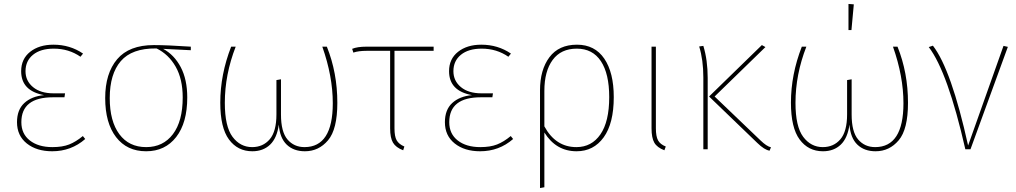

<svg xmlns="http://www.w3.org/2000/svg" viewBox="-20 -755 5139 971"><path d="M250 -529Q334 -529 400 -484L387 -468Q328 -509 252 -509Q185 -509 147 -478Q109 -447 109 -395Q109 -346 147 -314.5Q185 -283 251 -283H309L306 -263H248Q88 -263 88 -137Q88 -78 131 -44.5Q174 -11 245 -11Q296 -11 330 -24.5Q364 -38 399 -67L411 -52Q340 10 244 10Q165 10 115.5 -29.5Q66 -69 66 -137Q66 -200 103 -234Q140 -268 203 -274Q87 -295 87 -395Q87 -457 132.5 -493Q178 -529 250 -529Z M945 -519V-501L805 -508Q861 -478 894 -415.5Q927 -353 927 -262Q927 -134 871 -62Q815 10 719 10Q622 10 567 -61.5Q512 -133 512 -259Q512 -384 572.5 -455.5Q633 -527 758 -527Q825 -527 945 -519ZM904 -262Q904 -355 868.5 -417.5Q833 -480 772 -510H769Q647 -511 591 -446Q535 -381 535 -259Q535 -142 583.5 -76.5Q632 -11 719 -11Q805 -11 854.5 -76.5Q904 -142 904 -262Z M1633 -519Q1686 -387 1686 -235Q1686 -101 1639 -45.5Q1592 10 1522 10Q1465 10 1430 -23.5Q1395 -57 1390 -125Q1381 -57 1346 -23.5Q1311 10 1256 10Q1182 10 1138 -49.5Q1094 -109 1094 -236Q1094 -378 1149 -519H1172Q1117 -378 1117 -235Q1117 -115 1156 -63Q1195 -11 1255 -11Q1310 -11 1344 -50.5Q1378 -90 1378 -177V-350L1401 -354V-176Q1401 -88 1434 -49.5Q1467 -11 1520 -11Q1663 -11 1663 -233Q1663 -369 1610 -519Z M2173 -498H1975V-106Q1975 -65 1986 -45.5Q1997 -26 2025 -14L2019 5Q1982 -9 1967.5 -33.5Q1953 -58 1953 -106V-498H1836Q1792 -498 1767 -489L1761 -508Q1787 -519 1833 -519H2173Z M2414 -529Q2498 -529 2564 -484L2551 -468Q2492 -509 2416 -509Q2349 -509 2311 -478Q2273 -447 2273 -395Q2273 -346 2311 -314.5Q2349 -283 2415 -283H2473L2470 -263H2412Q2252 -263 2252 -137Q2252 -78 2295 -44.5Q2338 -11 2409 -11Q2460 -11 2494 -24.5Q2528 -38 2563 -67L2575 -52Q2504 10 2408 10Q2329 10 2279.5 -29.5Q2230 -69 2230 -137Q2230 -200 2267 -234Q2304 -268 2367 -274Q2251 -295 2251 -395Q2251 -457 2296.5 -493Q2342 -529 2414 -529Z M2898 -529Q2988 -529 3036 -458.5Q3084 -388 3084 -264Q3084 -131 3033 -60.5Q2982 10 2896 10Q2792 10 2733 -85V192L2711 196V-298Q2711 -402 2758.5 -465.5Q2806 -529 2898 -529ZM2895 -11Q2972 -11 3016.5 -75.5Q3061 -140 3061 -264Q3061 -382 3019 -445.5Q2977 -509 2897 -509Q2817 -509 2775 -452Q2733 -395 2733 -295V-116Q2790 -11 2895 -11Z M3297 -519V-106Q3297 -65 3308 -45Q3319 -25 3347 -14L3340 5Q3303 -9 3289 -33.5Q3275 -58 3275 -106V-519Z M3851 -517 3594 -267 3826 -45Q3857 -15 3879 -10L3872 7Q3846 3 3810 -32L3566 -267L3833 -527ZM3537 -523Q3559 -451 3559 -361V0H3537V-363Q3537 -452 3516 -520Z M4271 -735 4298 -733 4286 -603H4271ZM4519 -519Q4572 -387 4572 -235Q4572 -101 4525 -45.5Q4478 10 4408 10Q4351 10 4316 -23.5Q4281 -57 4276 -125Q4267 -57 4232 -23.5Q4197 10 4142 10Q4068 10 4024 -49.5Q3980 -109 3980 -236Q3980 -378 4035 -519H4058Q4003 -378 4003 -235Q4003 -115 4042 -63Q4081 -11 4141 -11Q4196 -11 4230 -50.5Q4264 -90 4264 -177V-350L4287 -354V-176Q4287 -88 4320 -49.5Q4353 -11 4406 -11Q4549 -11 4549 -233Q4549 -369 4496 -519Z M4698 -524Q4791 -404 4876 -19L5055 -523L5077 -518L4888 0H4862Q4773 -391 4677 -517Z"/></svg>

Font: FiraGO Thin
Style: Regular
Weight: 100
Designer: bBox Type
Foundry: bBox Type GmbH
Version: Version 1.001;PS 001.001;hotconv 1.0.88;makeotf.lib2.5.64775